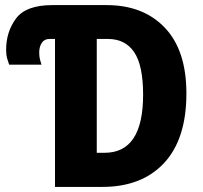

<svg xmlns="http://www.w3.org/2000/svg" viewBox="-20 -734 798 754"><path d="M196 0H382Q537 0 624.5 -94Q712 -188 712 -367Q712 -536 627.5 -625Q543 -714 398 -714H186Q82 -714 43 -661.5Q4 -609 4 -538Q4 -518 8.5 -503Q13 -488 16 -480H143Q140 -488 137 -500Q134 -512 134 -528Q134 -550 144 -565.5Q154 -581 174 -581H196ZM360 -134V-581H404Q472 -581 507 -529Q542 -477 542 -362Q542 -134 391 -134Z"/></svg>

Font: Noto Sans Display SemiCondensed Extra
Style: Regular
Weight: 800
Width: 4
Designer: Monotype Design Team
Foundry: Monotype Imaging Inc.
Version: Version 1.900